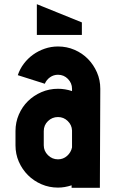

<svg xmlns="http://www.w3.org/2000/svg" viewBox="-20 -896 567 917"><path d="M65 -537Q75 -567 94 -592Q113 -617 138 -635Q163 -653 193.5 -663.5Q224 -674 257 -674Q299 -674 336 -658Q373 -642 400 -614.5Q427 -587 443 -550.5Q459 -514 459 -472L457 1H322V-11Q289 0 257 0Q215 0 178 -16Q141 -32 113.5 -59.5Q86 -87 70 -123.5Q54 -160 54 -202V-270Q54 -312 70 -349Q86 -386 113.5 -413Q141 -440 178 -456Q215 -472 257 -472Q291 -472 324 -461V-472Q324 -499 304.5 -519Q285 -539 257 -539Q236 -539 219 -527Q202 -515 194 -496ZM189 -202Q189 -175 209 -155Q229 -135 257 -135Q282 -135 300.5 -151.5Q319 -168 324 -192V-270V-273Q323 -299 303.5 -318Q284 -337 257 -337Q229 -337 209 -317.5Q189 -298 189 -270ZM156 -876 371 -789V-729H156Z"/></svg>

Font: Transit CAT
Style: Regular
Weight: 400
Designer: Peter Wiegel
Foundry: Peter Wiegel
Version: 1.000